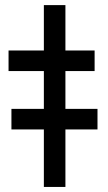

<svg xmlns="http://www.w3.org/2000/svg" viewBox="-20 -739 426 759"><path d="M238.6 0H153.4V-227.3H25.2V-308.6H153.4V-458.1H13.8V-539.4H153.4V-718.8H238.6V-539.4H354V-458.1H238.6V-308.6H365.4V-227.3H238.6Z"/></svg>

Font: Linik Sans SemiBold
Style: Regular
Weight: 600
Designer: Fonts by Rasmus Andersson / Changes by Cristiano Sobral with parts from Marc Monis
Foundry: rsms
Version: Version 3.020; ttfautohint (v1.6)